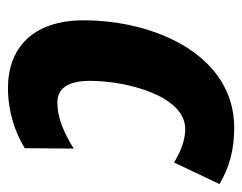

<svg xmlns="http://www.w3.org/2000/svg" viewBox="-83 -515 608 482"><g transform="rotate(90 221.0 -274.0)"><path d="M201 10C261 10 312 -8 352 -32L353 -155C311 -129 274 -114 238 -114C202 -114 183 -140 183 -196C183 -287 220 -435 304 -435C334 -435 363 -422 388 -407L442 -521C400 -546 355 -558 301 -558C119 -558 31 -360 31 -180C31 -52 101 10 201 10Z"/></g></svg>

Font: Noto Sans Display SemiCondensed Extra
Style: Italic
Weight: 800
Width: 4
Italic angle: -12°
Designer: Monotype Design Team
Foundry: Monotype Imaging Inc.
Version: Version 1.900